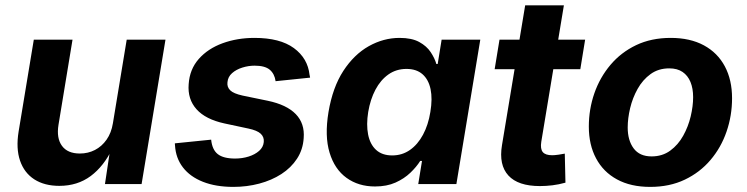

<svg xmlns="http://www.w3.org/2000/svg" viewBox="-20 -696 2825 726"><path d="M204.4 6.8Q148.2 6.8 109.9 -17.7Q71.7 -42.3 55.8 -88.5Q40 -134.6 50.4 -198.7L107.8 -545.9H254.2L201.2 -224.2Q193 -173.6 214.3 -144.5Q235.5 -115.5 282 -115.5Q312.9 -115.5 339 -128.9Q365 -142.3 383 -167.9Q401 -193.5 406.9 -229.8L459.1 -545.9H605.7L515.4 0H376.9L397.3 -136.3H405.8Q373 -67.5 322.9 -30.3Q272.9 6.8 204.4 6.8Z M862.5 10.7Q796.2 10.7 747.5 -8.5Q698.9 -27.7 671.7 -63Q644.5 -98.3 641.7 -146.6Q641.5 -148.7 641.3 -150.4Q641.2 -152.1 641.2 -154L778.4 -167.9Q782.3 -129.8 803.5 -113.2Q824.8 -96.5 869 -96.5Q895.9 -96.5 919.9 -104Q943.9 -111.5 959.7 -125.4Q975.6 -139.4 977.4 -159.1Q979.2 -177.8 965.8 -190.4Q952.4 -203 919.3 -209.9L828.5 -229.3Q757.2 -244.8 723.1 -282.9Q688.9 -321.1 693.4 -377.5Q697 -434 731.7 -473.2Q766.3 -512.3 821.7 -532.5Q877.1 -552.7 942.2 -552.7Q1038.7 -552.7 1091.2 -514.2Q1143.7 -475.6 1150.5 -412.9Q1151.2 -410.4 1151.7 -407.7Q1152.3 -405.1 1152.5 -402.4L1022.1 -389Q1018.2 -417 999.9 -432.4Q981.7 -447.7 942.8 -447.7Q919.2 -447.7 896.1 -440.4Q873.1 -433.2 857.5 -419.4Q841.9 -405.6 840.1 -385.2Q837.8 -366.9 850.5 -354.5Q863.1 -342.1 897.4 -334.6L992.4 -315Q1063.9 -300.1 1098.4 -264.5Q1132.8 -229 1128.3 -173.8Q1125.6 -130.4 1103.2 -96.1Q1080.9 -61.8 1044 -37.9Q1007.1 -14.1 960.3 -1.7Q913.6 10.7 862.5 10.7Z M1398 9.1Q1335.4 9.1 1290.3 -23.5Q1245.2 -56 1226.2 -118.8Q1207.1 -181.6 1222.1 -272.2Q1237.8 -365.7 1278.3 -428Q1318.9 -490.2 1374.6 -521.5Q1430.4 -552.7 1490.8 -552.7Q1537 -552.7 1565.2 -537.2Q1593.4 -521.8 1608.5 -498.9Q1623.7 -476 1630 -454H1635L1649.9 -545.9H1796.1L1705.7 0H1561.5L1575.7 -87.4H1568.9Q1554.8 -64.9 1531.7 -42.8Q1508.6 -20.6 1475.6 -5.7Q1442.6 9.1 1398 9.1ZM1463 -108.3Q1500.7 -108.3 1530.2 -129Q1559.7 -149.7 1579.5 -186.6Q1599.4 -223.5 1607.3 -272.7Q1615.7 -322.4 1608.1 -358.9Q1600.4 -395.4 1577.5 -415.4Q1554.6 -435.4 1517 -435.4Q1478.4 -435.4 1448.7 -414.5Q1419.1 -393.6 1399.7 -357Q1380.3 -320.4 1372.3 -272.7Q1364.6 -224.8 1371.9 -187.5Q1379.2 -150.3 1402 -129.3Q1424.9 -108.3 1463 -108.3Z M2192.5 -545.9 2174.3 -434.3H1850.4L1868.7 -545.9ZM1965.8 -675.8H2112.2L2026.7 -159.8Q2022.5 -133.3 2032.3 -121.1Q2042.1 -109 2068.1 -109Q2076.7 -109 2092 -111.1Q2107.3 -113.2 2115.6 -115.1L2118.1 -5.3Q2093 1.7 2068.6 4.7Q2044.2 7.6 2021.6 7.6Q1939 7.6 1902.4 -32.3Q1865.7 -72.3 1878.1 -146.9Z M2438.7 10.7Q2364.9 10.7 2313.1 -17.6Q2261.2 -45.8 2233.9 -97.2Q2206.5 -148.5 2206.5 -217.2Q2206.5 -283 2227.4 -343.2Q2248.4 -403.4 2288.3 -450.7Q2328.2 -498 2385.5 -525.4Q2442.9 -552.7 2516 -552.7Q2589.5 -552.7 2641.5 -524.6Q2693.4 -496.5 2720.8 -445.1Q2748.1 -393.8 2748.1 -324.6Q2748.1 -258.7 2727.3 -198.5Q2706.6 -138.2 2666.6 -91.1Q2626.6 -43.9 2569.2 -16.6Q2511.9 10.7 2438.7 10.7ZM2443.8 -104.6Q2484.6 -104.6 2514.4 -126.5Q2544.2 -148.3 2563.3 -182.7Q2582.5 -217.1 2591.7 -256Q2600.9 -294.9 2600.9 -328.7Q2600.9 -361.5 2590.9 -385.9Q2580.9 -410.3 2561 -423.9Q2541.1 -437.5 2510.6 -437.5Q2469.8 -437.5 2440 -415.9Q2410.2 -394.3 2391.1 -360.1Q2371.9 -325.8 2362.7 -287.1Q2353.5 -248.3 2353.5 -214Q2353.5 -165.1 2376 -134.9Q2398.5 -104.6 2443.8 -104.6Z"/></svg>

Font: Inter
Style: Italic
Weight: 400
Italic angle: -9.3988°
Designer: Rasmus Andersson
Foundry: rsms
Version: Version 4.001;git-66647c0bb